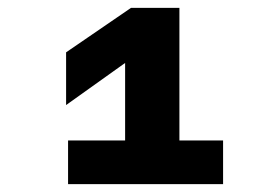

<svg xmlns="http://www.w3.org/2000/svg" viewBox="-20 -768 690 488"><path d="M298 -300V-608L148 -501V-635L313 -748H436V-300ZM153 -411H547V-300H153Z"/></svg>

Font: Azeret Mono Thin ExtraBold
Style: Regular
Weight: 800
Version: Version 1.002